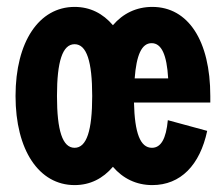

<svg xmlns="http://www.w3.org/2000/svg" viewBox="-20 -528 648 556"><path d="M196 8C241 8 278 -11 307 -45C336 -11 375 8 421 8C503 8 559 -50 580 -149L466 -180C461 -126 446 -100 420 -100C386 -100 370 -143 368 -231H589V-250C589 -410 525 -508 421 -508C375 -508 336 -489 307 -455C278 -489 241 -508 196 -508C93 -508 25 -407 25 -250C25 -93 93 8 196 8ZM145 -250C145 -350 161 -400 196 -400C231 -400 247 -350 247 -250C247 -150 231 -100 196 -100C161 -100 145 -150 145 -250ZM370 -301C375 -368 390 -403 419 -403C448 -403 463 -369 467 -301Z"/></svg>

Font: Jakob Semi-Condensed
Style: Regular
Weight: 400
Width: 4
Designer: Alan Madić
Foundry: X Cicéro
Version: Version 1.000;Glyphs 3.1.2 (3151)